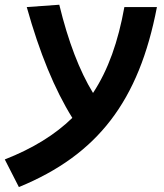

<svg xmlns="http://www.w3.org/2000/svg" viewBox="-77 -547 683 798"><path d="M1.5 230.5C329.1 96.2 500.5 -127.4 575.2 -517.6H439.9C414.1 -374 373 -256.8 309.6 -160.6C253.4 -252.9 206.5 -374.5 169.4 -527.3L34.2 -517.6C87.4 -327.6 149.9 -175.3 223.6 -57.1C151.4 13.2 59.6 69.8 -57.1 115.7Z"/></svg>

Font: Cascadia Code NF
Style: Bold Italic
Weight: 700
Italic angle: -10°
Monospace: yes
Designer: Aaron Bell
Foundry: Saja Typeworks
Version: Version 2404.023